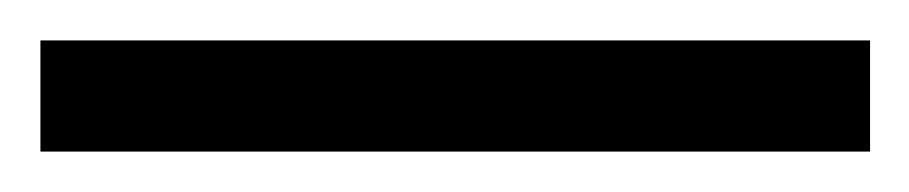

<svg xmlns="http://www.w3.org/2000/svg" viewBox="-20 77 450 95"><path d="M0 97H410.5V152H0Z"/></svg>

Font: Newsreader 16pt 16pt Medium
Style: Regular
Weight: 500
Version: Version 1.003